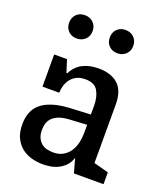

<svg xmlns="http://www.w3.org/2000/svg" viewBox="-136 -815 773 914"><g transform="rotate(20 250.0 -358.0)"><path d="M189 10Q164 10 136.5 3.5Q109 -3 86 -19.5Q63 -36 48 -64.5Q33 -93 33 -137Q33 -169 43 -195.5Q53 -222 75 -241Q97 -260 132.5 -271.5Q168 -283 220 -286L324 -291V-336Q324 -379 307 -409.5Q290 -440 243 -440Q217 -440 199 -431Q181 -422 169.5 -407Q158 -392 152.5 -373.5Q147 -355 147 -337H62V-500H127L147 -437H151Q171 -476 205 -493Q239 -510 284 -510Q348 -510 383.5 -478Q419 -446 419 -375V-80L494 -60V0H344L324 -72Q316 -46 300 -30Q284 -14 265 -5Q246 4 225.5 7Q205 10 189 10ZM216 -60Q246 -60 267 -72.5Q288 -85 300.5 -104.5Q313 -124 318.5 -148.5Q324 -173 324 -197V-239L235 -234Q203 -232 183 -224Q163 -216 151 -203.5Q139 -191 134.5 -175.5Q130 -160 130 -143Q130 -118 138 -102Q146 -86 158 -76.5Q170 -67 185.5 -63.5Q201 -60 216 -60ZM136 -608Q110 -608 93.5 -624.5Q77 -641 77 -667Q77 -693 93.5 -709.5Q110 -726 136 -726Q162 -726 179 -709.5Q196 -693 196 -667Q196 -641 179 -624.5Q162 -608 136 -608ZM342 -608Q316 -608 299.5 -624.5Q283 -641 283 -667Q283 -693 299.5 -709.5Q316 -726 342 -726Q368 -726 385 -709.5Q402 -693 402 -667Q402 -641 385 -624.5Q368 -608 342 -608Z"/></g></svg>

Font: HermeneusOne
Style: Regular
Weight: 400
Designer: Rodrigo Fuenzalida, Pablo Impallari
Foundry: Pablo Impallari, Rodrigo Fuenzalida
Version: Version 1.000; ttfautohint (v0.8) -G 200 -r 50